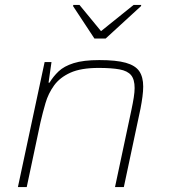

<svg xmlns="http://www.w3.org/2000/svg" viewBox="-20 -763 688 783"><path d="M53 0 162 -510H190L178 -426H182Q197 -451 219 -472Q241 -493 280.5 -505.5Q320 -518 385 -518Q454 -518 493 -507Q532 -496 548 -472.5Q564 -449 564 -410Q564 -392 561 -369Q558 -346 553 -320L485 0H449L516 -315Q522 -343 525.5 -365.5Q529 -388 529 -404Q529 -439 514.5 -456.5Q500 -474 467.5 -480Q435 -486 382 -486Q310 -486 267 -466.5Q224 -447 200.5 -414.5Q177 -382 165.5 -342.5Q154 -303 145 -264L89 0ZM365 -606 278 -738 279 -743H304L392 -636L525 -743H556L555 -738L411 -606Z"/></svg>

Font: Saira SemiExpanded Thin
Style: Italic
Weight: 250
Width: 6
Italic angle: -12°
Designer: Hector Gatti with collaboration of the Omnibus-Type team
Foundry: Omnibus-Type
Version: Version 1.101